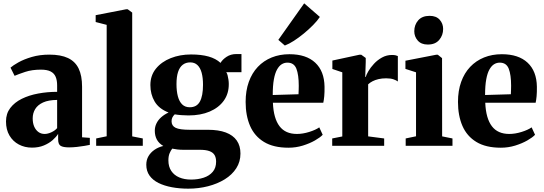

<svg xmlns="http://www.w3.org/2000/svg" viewBox="-20 -874 3262 1151"><path d="M172 11Q128 11 92.8 -7.8Q57.5 -26.5 36.8 -61.5Q16 -96.5 16 -146Q16 -193 41.5 -226.5Q67 -260 110.2 -281.5Q153.5 -303 208.5 -313.2Q263.5 -323.5 322.5 -323.5V-362Q322.5 -392.5 313.5 -413.8Q304.5 -435 283.2 -445.8Q262 -456.5 225.5 -456.5Q171.5 -456.5 131 -443Q90.5 -429.5 67.5 -419.5L43 -468.5Q57.5 -481.5 90.2 -500Q123 -518.5 170.5 -532.5Q218 -546.5 276 -546.5Q344.5 -546.5 387.8 -526Q431 -505.5 451.5 -463Q472 -420.5 472 -354V-51L518.5 -47.5V-5.5Q507.5 -3 486.5 0.5Q465.5 4 441 6.8Q416.5 9.5 394 9.5Q358.5 9.5 343.5 0.2Q328.5 -9 328.5 -39V-71.5Q317.5 -53.5 295.8 -34.2Q274 -15 242.8 -2Q211.5 11 172 11ZM247.5 -71Q266 -71 287.5 -80.8Q309 -90.5 322.5 -106V-275Q270.5 -274.5 238.2 -259.8Q206 -245 191 -220.2Q176 -195.5 176 -164.5Q176 -135.5 185.2 -114.8Q194.5 -94 210.5 -82.5Q226.5 -71 247.5 -71Z M619.5 -57V-725L553.5 -742V-783L736.5 -818.5H745.5L772.5 -798.5V-56.5L836 -44V0H556.5V-44Z M1108.5 257Q1056.5 257 1010.8 248.5Q965 240 930.5 223Q896 206 876.5 178.8Q857 151.5 857 113.5Q857 84.5 870.2 62Q883.5 39.5 906.5 23.8Q929.5 8 959 1Q932.5 -14.5 920.2 -37.5Q908 -60.5 908 -90.5Q908 -113.5 918 -134.2Q928 -155 946.8 -171.5Q965.5 -188 990.5 -199.5Q932.5 -222 907 -265.5Q881.5 -309 881.5 -364Q881.5 -421.5 914.8 -462.5Q948 -503.5 1003.5 -525.5Q1059 -547.5 1125 -547.5Q1186.5 -547.5 1230.2 -535.2Q1274 -523 1302 -497Q1313.5 -517 1338.5 -533.5Q1363.5 -550 1397 -550H1427.5V-441H1336.5Q1341.5 -434 1344.5 -422Q1347.5 -410 1349.5 -396.5Q1351.5 -383 1351.5 -371Q1352 -313 1321.8 -270.8Q1291.5 -228.5 1237 -205.2Q1182.5 -182 1110 -182Q1088.5 -182 1066.5 -183.8Q1044.5 -185.5 1027.5 -188.5Q1018.5 -180 1013.5 -170.2Q1008.5 -160.5 1008.5 -147Q1008.5 -119.5 1033 -107.8Q1057.5 -96 1118 -96H1226Q1290 -96 1333.5 -79.8Q1377 -63.5 1399.2 -31.8Q1421.5 0 1421.5 46.5Q1421.5 95.5 1396.5 134.5Q1371.5 173.5 1327.5 200.8Q1283.5 228 1227 242.5Q1170.5 257 1108.5 257ZM1125.5 202.5Q1167 202.5 1201 191.2Q1235 180 1255.2 156.2Q1275.5 132.5 1275.5 95.5Q1275.5 71 1266 55.2Q1256.5 39.5 1235.2 31.8Q1214 24 1178.5 24H1079Q1060 24 1043 22Q1026 20 1012.5 17Q1003.5 28.5 996.5 45.2Q989.5 62 989.5 87.5Q989.5 125 1006.8 150.8Q1024 176.5 1054.5 189.5Q1085 202.5 1125.5 202.5ZM1117.5 -231Q1159.5 -231 1178.2 -265Q1197 -299 1197 -366Q1197 -408 1188.8 -438Q1180.5 -468 1163.5 -484Q1146.5 -500 1120.5 -500Q1094 -500 1075.5 -485.8Q1057 -471.5 1047.5 -442.8Q1038 -414 1038 -369.5Q1038 -328 1046.2 -296.8Q1054.5 -265.5 1072 -248.2Q1089.5 -231 1117.5 -231Z M1709.5 11.5Q1619.5 11.5 1562.8 -23Q1506 -57.5 1479.2 -119.2Q1452.5 -181 1452.5 -263Q1452.5 -330 1471.5 -383Q1490.5 -436 1525.5 -473Q1560.5 -510 1608.8 -529.5Q1657 -549 1715.5 -549Q1815.5 -549 1869.8 -498.2Q1924 -447.5 1925.5 -354.5Q1926 -321 1923.8 -297Q1921.5 -273 1918 -258H1616Q1618 -210.5 1628 -175.5Q1638 -140.5 1655.8 -117.2Q1673.5 -94 1699.5 -82.5Q1725.5 -71 1760 -71Q1795 -71 1833.5 -83Q1872 -95 1894 -110.5L1914.5 -66Q1899.5 -50 1868 -32Q1836.5 -14 1795.2 -1.2Q1754 11.5 1709.5 11.5ZM1615 -304.5 1769.5 -309Q1770 -322 1770.5 -334.5Q1771 -347 1771 -360Q1771 -425.5 1756.8 -462Q1742.5 -498.5 1703 -498.5Q1684.5 -498.5 1668.8 -488.8Q1653 -479 1640.8 -457Q1628.5 -435 1621.8 -397.8Q1615 -360.5 1615 -304.5ZM1687 -601.5 1648.5 -635 1803.5 -854 1897.5 -772.5Q1882.5 -749.5 1857 -723.8Q1831.5 -698 1801.5 -673.2Q1771.5 -648.5 1742 -629.5Q1712.5 -610.5 1688.5 -601.5Z M1971.5 0V-44L2032 -56V-440.5L1972.5 -460.5V-511L2135 -546H2145.5L2172.5 -526.5V-502L2169.5 -412.5L2172.5 -413Q2176 -426 2188.5 -447.5Q2201 -469 2221.8 -491.5Q2242.5 -514 2270 -529.2Q2297.5 -544.5 2330 -544.5Q2342.5 -544.5 2351.2 -542.5Q2360 -540.5 2365 -538V-385.5Q2356 -392.5 2339 -398.5Q2322 -404.5 2295 -404.5Q2270 -404.5 2249.5 -399.8Q2229 -395 2213.5 -387Q2198 -379 2187 -368.5V-56.5L2283 -44V0Z M2412 0V-44L2474 -57V-440.5L2410.5 -461V-510L2595.5 -546H2604.5L2630 -525.5L2630.5 -56.5L2692.5 -44V0ZM2544 -607Q2505 -607 2484.2 -631Q2463.5 -655 2463.5 -686.5Q2463.5 -725 2487 -752Q2510.5 -779 2555 -779H2556Q2595 -779 2615.8 -755.8Q2636.5 -732.5 2636.5 -700.5Q2636.5 -662.5 2613 -634.8Q2589.5 -607 2545 -607Z M2982.5 11.5Q2892.5 11.5 2835.8 -23Q2779 -57.5 2752.2 -119.2Q2725.5 -181 2725.5 -263Q2725.5 -330 2744.5 -383Q2763.5 -436 2798.5 -473Q2833.5 -510 2881.8 -529.5Q2930 -549 2988.5 -549Q3088.5 -549 3142.8 -498.2Q3197 -447.5 3198.5 -354.5Q3199 -321 3196.8 -297Q3194.5 -273 3191 -258H2889Q2891 -210.5 2901 -175.5Q2911 -140.5 2928.8 -117.2Q2946.5 -94 2972.5 -82.5Q2998.5 -71 3033 -71Q3068 -71 3106.5 -83Q3145 -95 3167 -110.5L3187.5 -66Q3172.5 -50 3141 -32Q3109.5 -14 3068.2 -1.2Q3027 11.5 2982.5 11.5ZM2888 -304.5 3042.5 -309Q3043 -322 3043.5 -334.5Q3044 -347 3044 -360Q3044 -425.5 3029.8 -462Q3015.5 -498.5 2976 -498.5Q2957.5 -498.5 2941.8 -488.8Q2926 -479 2913.8 -457Q2901.5 -435 2894.8 -397.8Q2888 -360.5 2888 -304.5Z"/></svg>

Font: Merriweather 72pt ExtraBold
Style: Regular
Weight: 800
Version: Version 2.100